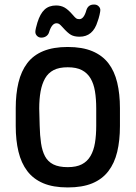

<svg xmlns="http://www.w3.org/2000/svg" viewBox="-20 -812 595 842"><path d="M506 -338Q506 -400 494 -450Q482 -500 455.5 -534.5Q429 -569 385 -587.5Q341 -606 277 -606Q214 -606 170 -588Q126 -570 99.5 -535Q73 -500 61 -450Q49 -400 49 -338V-259Q49 -197 61 -147Q73 -97 99.5 -62Q126 -27 169.5 -8.5Q213 10 277 10Q341 10 384.5 -8Q428 -26 455 -61Q482 -96 494 -146Q506 -196 506 -259ZM154 -261 152 -336Q152 -378 158 -411Q164 -444 177.5 -468Q191 -492 215 -504.5Q239 -517 277 -517Q315 -517 339 -504.5Q363 -492 377 -468.5Q391 -445 396.5 -411.5Q402 -378 402 -336V-261Q402 -219 396.5 -185.5Q391 -152 377 -128Q363 -104 339 -91.5Q315 -79 277 -79Q238 -79 214 -91Q190 -103 177.5 -126.5Q165 -150 160 -184Q155 -218 154 -261ZM420 -768Q420 -777 412.5 -784.5Q405 -792 394 -792H391Q367 -792 359 -768Q348 -728 328 -728Q319 -728 314 -731.5Q309 -735 298 -748Q279 -770 263 -779Q247 -788 226 -788Q195 -788 175.5 -770Q156 -752 144 -713Q140 -700 137.5 -689Q135 -678 135 -672Q135 -662 142.5 -654.5Q150 -647 161 -647Q174 -647 183 -653.5Q192 -660 195 -670Q207 -710 228 -710Q235 -710 240 -706.5Q245 -703 254 -693Q277 -667 291.5 -659Q306 -651 329 -651Q388 -651 408 -718Q413 -731 416.5 -746.5Q420 -762 420 -768Z"/></svg>

Font: Beiruti SemiBold
Style: Regular
Weight: 600
Designer: Arlette Boutros
Foundry: Boutros
Version: Version 1.41